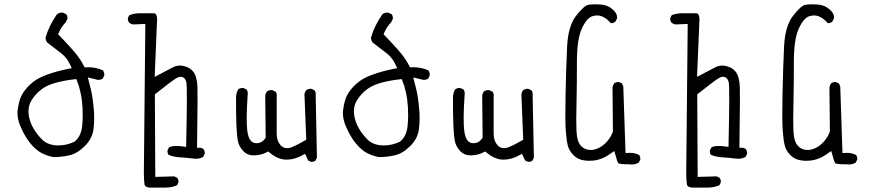

<svg xmlns="http://www.w3.org/2000/svg" viewBox="-20 -747 4040 885"><path d="M249 -76.7Q202.6 -76.7 175.3 -102.5Q151.9 -125.5 135.3 -153.3Q118.2 -182.1 112.8 -213.9Q111.3 -223.6 111.3 -231.4Q111.3 -255.4 119.6 -273.9Q131.8 -299.8 159.2 -325.2Q186.5 -350.6 228.3 -363Q270 -375.5 321.8 -381.3L332 -382.3Q340.8 -359.9 343.8 -349.6Q348.6 -332.5 351.6 -318.4Q357.9 -290 360.4 -251Q361.3 -235.8 361.3 -215.3Q361.3 -194.8 358.9 -168Q354.5 -119.1 323.7 -94.2L322.3 -93.3Q287.1 -76.7 249 -76.7ZM60.5 -226.1Q60.5 -196.3 74.7 -163.6Q99.1 -105.5 136.2 -68.4Q153.8 -51.3 170.9 -42Q197.3 -28.3 226.1 -22.9Q264.6 -22.9 300.3 -31.2Q336.9 -39.6 371.6 -74.5Q406.2 -109.4 411.1 -152.3Q414.1 -178.2 414.1 -201.2Q414.1 -224.1 412.6 -240Q411.1 -255.9 409.9 -266.1Q408.7 -276.4 407.7 -285.2Q404.3 -312 399.4 -333Q394.5 -354 384.8 -390.1L428.7 -379.4Q431.2 -378.9 434.6 -378.9Q444.8 -378.9 453.6 -384.8L460.4 -398.9Q460.9 -400.4 460.9 -403.8Q460.9 -407.2 459.5 -412.4Q458 -417.5 455.1 -422.4Q423.3 -437 386.2 -437Q382.3 -437 370.1 -436.5L366.2 -443.8Q347.7 -480 316.4 -515.4Q285.2 -550.8 248 -588.9L251.5 -597.2Q262.7 -623.5 283.2 -644.5L290.5 -659.7Q291 -661.1 291 -662.1Q291 -673.3 285.6 -681.2L270.5 -688.5Q267.6 -689 265.1 -689Q252 -689 242.2 -680.7Q224.1 -654.8 211.2 -628.4Q198.2 -602.1 189.5 -572.3Q190.9 -560.5 197.3 -551.3Q242.7 -517.1 264.6 -499.5Q289.1 -480 303.7 -447.8L311 -432.6L294.4 -429.7Q241.7 -418.9 200.7 -404.3Q160.6 -389.6 140.6 -375Q120.1 -360.4 103.8 -342Q87.4 -323.7 77.4 -302.7Q67.4 -281.7 62 -243.2Q60.5 -234.9 60.5 -226.1Z M643.1 48.8Q643.1 82.5 646 102.1Q646.5 107.4 649.9 110.4Q656.2 117.2 673.8 117.7H741.7Q771 117.7 795.9 106.9L802.2 94.2Q802.7 92.8 802.7 91.8Q802.7 80.6 797.4 72.8L783.2 65.9L695.8 68.4L693.8 -312Q771 -373.5 793 -386.7Q797.9 -389.2 802.5 -391.1Q807.1 -393.1 813 -393.1Q822.8 -393.1 829.8 -386Q836.9 -378.9 839.4 -365.7Q840.3 -359.4 840.8 -344Q841.3 -328.6 841.3 -278.1Q841.3 -227.5 837.9 -69.8L823.2 -71.8Q806.6 -74.2 793.5 -74.2Q771.5 -74.2 759.3 -67.9L752 -53.7Q752 -51.8 752 -48.3Q752 -40 756.8 -33.2Q781.2 -23.4 810.8 -21.7Q840.3 -20 871.6 -16.1Q877 -15.1 882.3 -15.1Q900.9 -15.1 916.5 -23.9L923.3 -37.6Q923.8 -39.1 923.8 -40Q923.8 -52.2 917.5 -60.1Q909.7 -65.9 901.4 -65.9H888.2Q890.6 -226.1 890.6 -278.3Q890.6 -330.6 890.1 -346.7Q888.2 -395.5 869.6 -418Q855.5 -435.1 830.1 -441.9Q819.3 -444.8 809.1 -444.8Q792 -444.8 776.4 -436.5L692.9 -392.6Q704.1 -656.7 704.1 -657.2Q704.1 -680.7 693.4 -685.1Q690.9 -686 687.5 -686H625Q599.1 -686 576.2 -677.2L569.8 -664.6Q569.3 -663.1 569.3 -662.1Q569.3 -649.9 575.7 -642.1Q584 -635.7 594.2 -634.3L649.9 -636.7Z M1415 -1Q1426.3 -1 1434.1 -6.3L1440.9 -20.5L1435.1 -306.2Q1435.5 -309.6 1435.5 -311.5Q1435.5 -322.8 1430.2 -330.6L1415.5 -337.4Q1414.1 -337.9 1413.1 -337.9Q1400.4 -337.9 1391.1 -331.1Q1384.8 -323.2 1383.3 -313L1391.6 -103L1384.8 -99.1Q1350.6 -79.1 1325.7 -68.8Q1314 -64 1303.7 -64Q1286.6 -64 1274.4 -76.2L1272.9 -78.1Q1255.4 -97.7 1255.4 -130.9V-300.3Q1255.9 -303.7 1255.9 -305.7Q1255.9 -316.9 1250.5 -324.2L1234.9 -331.5Q1233.4 -332 1230 -332Q1226.6 -332 1220.9 -330.6Q1215.3 -329.1 1210.4 -325.2Q1204.1 -317.4 1202.6 -306.6L1204.6 -112.3Q1199.2 -104 1195.3 -100.6Q1182.1 -86.9 1163.1 -86.9Q1159.7 -86.9 1155.8 -87.4Q1145.5 -88.9 1137.7 -96.7Q1122.6 -111.8 1119.1 -151.4Q1117.2 -170.9 1117.2 -207.5Q1117.2 -244.1 1121.6 -310.5Q1122.1 -313.5 1122.1 -315.4Q1122.1 -326.7 1116.7 -334.5L1102.1 -341.3Q1100.6 -341.8 1097.2 -341.8Q1093.8 -341.8 1088.6 -340.3Q1083.5 -338.9 1078.1 -335.4Q1067.9 -317.9 1067.9 -295.9Q1067.9 -212.4 1069.8 -167Q1071.8 -121.6 1076.7 -96.2Q1081.1 -72.3 1103 -48.8Q1121.1 -30.8 1149.4 -30.8Q1182.1 -30.8 1208.5 -44.9L1216.3 -48.8L1223.1 -43.5Q1258.8 -13.2 1295.9 -11.2Q1298.8 -11.2 1301.8 -11.2Q1336.9 -11.2 1373.5 -31.2L1386.2 -38.1L1399.9 -7.8L1412.6 -1.5Q1414.1 -1 1415 -1Z M1749 -76.7Q1702.6 -76.7 1675.3 -102.5Q1651.9 -125.5 1635.3 -153.3Q1618.2 -182.1 1612.8 -213.9Q1611.3 -223.6 1611.3 -231.4Q1611.3 -255.4 1619.6 -273.9Q1631.8 -299.8 1659.2 -325.2Q1686.5 -350.6 1728.3 -363Q1770 -375.5 1821.8 -381.3L1832 -382.3Q1840.8 -359.9 1843.8 -349.6Q1848.6 -332.5 1851.6 -318.4Q1857.9 -290 1860.4 -251Q1861.3 -235.8 1861.3 -215.3Q1861.3 -194.8 1858.9 -168Q1854.5 -119.1 1823.7 -94.2L1822.3 -93.3Q1787.1 -76.7 1749 -76.7ZM1560.5 -226.1Q1560.5 -196.3 1574.7 -163.6Q1599.1 -105.5 1636.2 -68.4Q1653.8 -51.3 1670.9 -42Q1697.3 -28.3 1726.1 -22.9Q1764.6 -22.9 1800.3 -31.2Q1836.9 -39.6 1871.6 -74.5Q1906.2 -109.4 1911.1 -152.3Q1914.1 -178.2 1914.1 -201.2Q1914.1 -224.1 1912.6 -240Q1911.1 -255.9 1909.9 -266.1Q1908.7 -276.4 1907.7 -285.2Q1904.3 -312 1899.4 -333Q1894.5 -354 1884.8 -390.1L1928.7 -379.4Q1931.2 -378.9 1934.6 -378.9Q1944.8 -378.9 1953.6 -384.8L1960.4 -398.9Q1960.9 -400.4 1960.9 -403.8Q1960.9 -407.2 1959.5 -412.4Q1958 -417.5 1955.1 -422.4Q1923.3 -437 1886.2 -437Q1882.3 -437 1870.1 -436.5L1866.2 -443.8Q1847.7 -480 1816.4 -515.4Q1785.2 -550.8 1748 -588.9L1751.5 -597.2Q1762.7 -623.5 1783.2 -644.5L1790.5 -659.7Q1791 -661.1 1791 -662.1Q1791 -673.3 1785.6 -681.2L1770.5 -688.5Q1767.6 -689 1765.1 -689Q1752 -689 1742.2 -680.7Q1724.1 -654.8 1711.2 -628.4Q1698.2 -602.1 1689.5 -572.3Q1690.9 -560.5 1697.3 -551.3Q1742.7 -517.1 1764.6 -499.5Q1789.1 -480 1803.7 -447.8L1811 -432.6L1794.4 -429.7Q1741.7 -418.9 1700.7 -404.3Q1660.6 -389.6 1640.6 -375Q1620.1 -360.4 1603.8 -342Q1587.4 -323.7 1577.4 -302.7Q1567.4 -281.7 1562 -243.2Q1560.5 -234.9 1560.5 -226.1Z M2415 -1Q2426.3 -1 2434.1 -6.3L2440.9 -20.5L2435.1 -306.2Q2435.5 -309.6 2435.5 -311.5Q2435.5 -322.8 2430.2 -330.6L2415.5 -337.4Q2414.1 -337.9 2413.1 -337.9Q2400.4 -337.9 2391.1 -331.1Q2384.8 -323.2 2383.3 -313L2391.6 -103L2384.8 -99.1Q2350.6 -79.1 2325.7 -68.8Q2314 -64 2303.7 -64Q2286.6 -64 2274.4 -76.2L2272.9 -78.1Q2255.4 -97.7 2255.4 -130.9V-300.3Q2255.9 -303.7 2255.9 -305.7Q2255.9 -316.9 2250.5 -324.2L2234.9 -331.5Q2233.4 -332 2230 -332Q2226.6 -332 2220.9 -330.6Q2215.3 -329.1 2210.4 -325.2Q2204.1 -317.4 2202.6 -306.6L2204.6 -112.3Q2199.2 -104 2195.3 -100.6Q2182.1 -86.9 2163.1 -86.9Q2159.7 -86.9 2155.8 -87.4Q2145.5 -88.9 2137.7 -96.7Q2122.6 -111.8 2119.1 -151.4Q2117.2 -170.9 2117.2 -207.5Q2117.2 -244.1 2121.6 -310.5Q2122.1 -313.5 2122.1 -315.4Q2122.1 -326.7 2116.7 -334.5L2102.1 -341.3Q2100.6 -341.8 2097.2 -341.8Q2093.8 -341.8 2088.6 -340.3Q2083.5 -338.9 2078.1 -335.4Q2067.9 -317.9 2067.9 -295.9Q2067.9 -212.4 2069.8 -167Q2071.8 -121.6 2076.7 -96.2Q2081.1 -72.3 2103 -48.8Q2121.1 -30.8 2149.4 -30.8Q2182.1 -30.8 2208.5 -44.9L2216.3 -48.8L2223.1 -43.5Q2258.8 -13.2 2295.9 -11.2Q2298.8 -11.2 2301.8 -11.2Q2336.9 -11.2 2373.5 -31.2L2386.2 -38.1L2399.9 -7.8L2412.6 -1.5Q2414.1 -1 2415 -1Z M2892.1 11.2Q2910.2 11.2 2924.3 2.4L2931.2 -11.2Q2931.6 -12.7 2931.6 -13.7Q2931.6 -25.4 2925.8 -32.7Q2907.2 -42.5 2883.8 -42.5Q2880.4 -42.5 2863.3 -41.5L2853 -349.1L2846.7 -362.3L2833.5 -368.7Q2832 -369.1 2828.6 -369.1Q2825.2 -369.1 2820.3 -367.7Q2815.4 -366.2 2811 -362.8Q2804.7 -354.5 2803.2 -343.8L2805.2 -141.1Q2800.3 -127.4 2795.7 -119.6Q2791 -111.8 2787.6 -106.9Q2778.8 -94.2 2767.6 -84Q2742.2 -61 2712.9 -56.2Q2707.5 -55.7 2702.1 -55.7Q2676.8 -55.7 2659.7 -72.8Q2639.2 -92.8 2637.2 -143.6Q2636.2 -166.5 2636.2 -199.2Q2636.2 -231.9 2637.7 -295.2Q2639.2 -358.4 2639.2 -460.9Q2639.2 -563.5 2660.6 -612.3Q2683.6 -664.1 2710.9 -672.4Q2722.2 -675.8 2732.9 -675.8Q2746.6 -675.8 2760.3 -668.9Q2776.9 -661.1 2796.4 -639.6Q2807.6 -640.1 2816.4 -647L2824.2 -662.1Q2824.2 -664.1 2824.2 -667.2Q2824.2 -670.4 2823.2 -675.8Q2819.8 -689 2805.7 -702.1Q2782.7 -723.6 2749.5 -726.1Q2735.8 -727.1 2720.5 -727.1Q2705.1 -727.1 2690.9 -724.6Q2671.4 -720.2 2635.3 -674.1Q2599.1 -627.9 2594.2 -534.2Q2589.4 -436 2586.9 -312.5Q2585.9 -261.2 2585.9 -215.8Q2585.9 -170.4 2587.9 -144Q2591.3 -99.1 2597.4 -75.4Q2603.5 -51.8 2624 -31.2Q2644.5 -10.7 2675.3 -7.3Q2686 -5.9 2696.8 -5.9Q2717.8 -5.9 2734.1 -10Q2750.5 -14.2 2765.4 -21.5Q2780.3 -28.8 2795.9 -40L2811.5 -50.8Q2819.8 -20.5 2823.2 -10.7Q2826.7 -1 2829.1 4.9Q2832 6.8 2841.6 8.5Q2851.1 10.3 2872.1 10.3Q2876 10.3 2880.4 10.3Q2886.7 11.2 2892.1 11.2Z M3143.1 48.8Q3143.1 82.5 3146 102.1Q3146.5 107.4 3149.9 110.4Q3156.2 117.2 3173.8 117.7H3241.7Q3271 117.7 3295.9 106.9L3302.2 94.2Q3302.7 92.8 3302.7 91.8Q3302.7 80.6 3297.4 72.8L3283.2 65.9L3195.8 68.4L3193.8 -312Q3271 -373.5 3293 -386.7Q3297.9 -389.2 3302.5 -391.1Q3307.1 -393.1 3313 -393.1Q3322.8 -393.1 3329.8 -386Q3336.9 -378.9 3339.4 -365.7Q3340.3 -359.4 3340.8 -344Q3341.3 -328.6 3341.3 -278.1Q3341.3 -227.5 3337.9 -69.8L3323.2 -71.8Q3306.6 -74.2 3293.5 -74.2Q3271.5 -74.2 3259.3 -67.9L3252 -53.7Q3252 -51.8 3252 -48.3Q3252 -40 3256.8 -33.2Q3281.2 -23.4 3310.8 -21.7Q3340.3 -20 3371.6 -16.1Q3377 -15.1 3382.3 -15.1Q3400.9 -15.1 3416.5 -23.9L3423.3 -37.6Q3423.8 -39.1 3423.8 -40Q3423.8 -52.2 3417.5 -60.1Q3409.7 -65.9 3401.4 -65.9H3388.2Q3390.6 -226.1 3390.6 -278.3Q3390.6 -330.6 3390.1 -346.7Q3388.2 -395.5 3369.6 -418Q3355.5 -435.1 3330.1 -441.9Q3319.3 -444.8 3309.1 -444.8Q3292 -444.8 3276.4 -436.5L3192.9 -392.6Q3204.1 -656.7 3204.1 -657.2Q3204.1 -680.7 3193.4 -685.1Q3190.9 -686 3187.5 -686H3125Q3099.1 -686 3076.2 -677.2L3069.8 -664.6Q3069.3 -663.1 3069.3 -662.1Q3069.3 -649.9 3075.7 -642.1Q3084 -635.7 3094.2 -634.3L3149.9 -636.7Z M3892.1 11.2Q3910.2 11.2 3924.3 2.4L3931.2 -11.2Q3931.6 -12.7 3931.6 -13.7Q3931.6 -25.4 3925.8 -32.7Q3907.2 -42.5 3883.8 -42.5Q3880.4 -42.5 3863.3 -41.5L3853 -349.1L3846.7 -362.3L3833.5 -368.7Q3832 -369.1 3828.6 -369.1Q3825.2 -369.1 3820.3 -367.7Q3815.4 -366.2 3811 -362.8Q3804.7 -354.5 3803.2 -343.8L3805.2 -141.1Q3800.3 -127.4 3795.7 -119.6Q3791 -111.8 3787.6 -106.9Q3778.8 -94.2 3767.6 -84Q3742.2 -61 3712.9 -56.2Q3707.5 -55.7 3702.1 -55.7Q3676.8 -55.7 3659.7 -72.8Q3639.2 -92.8 3637.2 -143.6Q3636.2 -166.5 3636.2 -199.2Q3636.2 -231.9 3637.7 -295.2Q3639.2 -358.4 3639.2 -460.9Q3639.2 -563.5 3660.6 -612.3Q3683.6 -664.1 3710.9 -672.4Q3722.2 -675.8 3732.9 -675.8Q3746.6 -675.8 3760.3 -668.9Q3776.9 -661.1 3796.4 -639.6Q3807.6 -640.1 3816.4 -647L3824.2 -662.1Q3824.2 -664.1 3824.2 -667.2Q3824.2 -670.4 3823.2 -675.8Q3819.8 -689 3805.7 -702.1Q3782.7 -723.6 3749.5 -726.1Q3735.8 -727.1 3720.5 -727.1Q3705.1 -727.1 3690.9 -724.6Q3671.4 -720.2 3635.3 -674.1Q3599.1 -627.9 3594.2 -534.2Q3589.4 -436 3586.9 -312.5Q3585.9 -261.2 3585.9 -215.8Q3585.9 -170.4 3587.9 -144Q3591.3 -99.1 3597.4 -75.4Q3603.5 -51.8 3624 -31.2Q3644.5 -10.7 3675.3 -7.3Q3686 -5.9 3696.8 -5.9Q3717.8 -5.9 3734.1 -10Q3750.5 -14.2 3765.4 -21.5Q3780.3 -28.8 3795.9 -40L3811.5 -50.8Q3819.8 -20.5 3823.2 -10.7Q3826.7 -1 3829.1 4.9Q3832 6.8 3841.6 8.5Q3851.1 10.3 3872.1 10.3Q3876 10.3 3880.4 10.3Q3886.7 11.2 3892.1 11.2Z"/></svg>

Font: NaikaiFont
Style: ExtraLight
Weight: 200
Version: Version 1.89